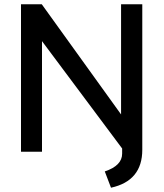

<svg xmlns="http://www.w3.org/2000/svg" viewBox="-20 -708 766 896"><path d="M644 -9Q644 136 498 168L469 92Q550 65 550 9V-15L176 -516V0H78V-688H175L545 -174V-688H644Z"/></svg>

Font: Roundo Medium
Style: Regular
Weight: 500
Designer: Namrata Goyal (Gurmukhi), Shiva Nallaperumal (Latin)
Foundry: Indian Type Foundry
Version: Version 1.000;PS 1.0;hotconv 1.0.88;makeotf.lib2.5.647800